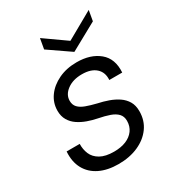

<svg xmlns="http://www.w3.org/2000/svg" viewBox="-171 -799 837 914"><g transform="rotate(-30 247.5 -341.5)"><path d="M213 12Q153 12 110 -9Q67 -30 45.5 -69.5Q24 -109 28 -164H100Q99 -134 110 -108Q121 -82 149 -66Q177 -50 224 -50Q262 -50 290 -61.5Q318 -73 334 -95Q350 -117 350 -147Q350 -171 336 -186Q322 -201 296.5 -210Q271 -219 235 -226Q209 -231 182.5 -240.5Q156 -250 134.5 -264.5Q113 -279 100 -301Q87 -323 87 -353Q87 -396 112 -431Q137 -466 181 -487Q225 -508 281 -508Q357 -508 403.5 -469.5Q450 -431 445 -357H374Q377 -398 350.5 -422Q324 -446 274 -446Q225 -446 193 -422.5Q161 -399 161 -365Q161 -343 174 -329Q187 -315 211.5 -306Q236 -297 269 -289Q298 -283 326 -273Q354 -263 376 -248Q398 -233 411 -211Q424 -189 424 -157Q424 -106 396.5 -68Q369 -30 321.5 -9Q274 12 213 12ZM456 -695 446 -638 297 -556 178 -638 188 -695 307 -611Z"/></g></svg>

Font: DM Sans 24pt Light
Style: Italic
Weight: 300
Italic angle: -10°
Designer: Colophon Foundry, Jonny Pinhorn
Foundry: Colophon Foundry
Version: Version 4.004;gftools[0.9.30]